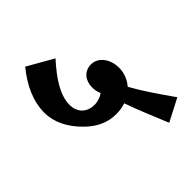

<svg xmlns="http://www.w3.org/2000/svg" viewBox="-191 -768 936 936"><g transform="rotate(-45 276.5 -300.0)"><path d="M284 -167C308 -167 329 -171 349 -177C373 -108 406 -30 437 45L553 -15C495 -97 453 -159 418 -222C441 -249 454 -282 454 -317C454 -376 420 -426 368 -426C322 -426 293 -390 293 -344C293 -328 295 -312 303 -294C287 -282 265 -274 240 -274C194 -274 155 -304 155 -360C155 -427 201 -496 267 -569L134 -645C76 -574 41 -499 41 -420C41 -353 73 -293 123 -242C166 -197 219 -167 284 -167Z"/></g></svg>

Font: Noto Serif Devanagari SemiCondensed ExtraBold
Style: Regular
Weight: 800
Width: 4
Designer: Universal Thirst, Indian Type Foundry and the Monotype Design Team
Foundry: Monotype Imaging Inc.
Version: Version 2.004